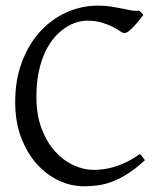

<svg xmlns="http://www.w3.org/2000/svg" viewBox="-20 -650 576 685"><path d="M330.1 -629.9Q354 -629.9 373.8 -627Q393.6 -624 410.2 -620.6Q426.8 -617.2 440.9 -614.3Q455.1 -611.3 467.8 -611.3Q470.2 -611.3 472.4 -611.6Q474.6 -611.8 477.1 -611.8Q482.4 -606.9 484.9 -604Q487.3 -601.1 491.7 -597.2Q484.4 -587.4 475.3 -576.2Q466.3 -564.9 457 -555.2Q447.8 -545.4 439.2 -538.8Q430.7 -532.2 424.3 -532.2Q417.5 -532.2 407.7 -539.1Q397.9 -545.9 382.1 -554.2Q366.2 -562.5 343.8 -569.3Q321.3 -576.2 289.1 -576.2Q272.5 -576.2 252.7 -570.1Q232.9 -564 212.9 -550.8Q192.9 -537.6 174.3 -516.4Q155.8 -495.1 141.4 -464.8Q127 -434.6 118.4 -394.8Q109.9 -355 109.9 -304.2Q109.9 -239.3 128.7 -190.4Q147.5 -141.6 177 -109.1Q206.5 -76.7 242.9 -60.3Q279.3 -43.9 314 -43.9Q327.1 -43.9 344.5 -45.7Q361.8 -47.4 382.8 -53.2Q403.8 -59.1 428 -70.3Q452.1 -81.5 479 -100.6Q484.4 -96.2 489.3 -88.9Q494.1 -81.5 497.1 -78.6Q465.3 -49.3 436.8 -31Q408.2 -12.7 381.6 -2.4Q355 7.8 329.6 11.2Q304.2 14.6 278.8 14.6Q233.4 14.6 189.7 -5.9Q146 -26.4 111.3 -64.9Q76.7 -103.5 55.4 -159.4Q34.2 -215.3 34.2 -286.1Q34.2 -364.3 57.9 -427.7Q81.5 -491.2 122.1 -536.1Q162.6 -581.1 216.3 -605.5Q270 -629.9 330.1 -629.9Z"/></svg>

Font: Gentium Plus
Style: Regular
Weight: 400
Designer: J. Victor Gaultney, Annie Olsen, Iska Routamaa
Foundry: SIL International
Version: Version 1.510